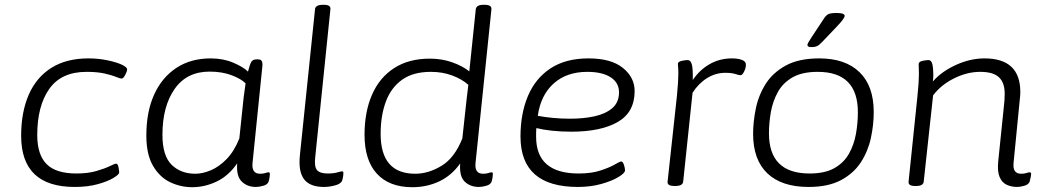

<svg xmlns="http://www.w3.org/2000/svg" viewBox="-20 -772 4347 799"><path d="M291 6Q68 6 68 -207Q68 -305 99.5 -377.5Q131 -450 193.5 -489.5Q256 -529 348 -529Q388 -529 425 -521.5Q462 -514 485.5 -503.5Q509 -493 509 -483Q509 -475 501 -460Q493 -445 486 -445Q480 -445 463 -452Q446 -459 415.5 -466Q385 -473 340 -473Q235 -473 185 -402Q135 -331 135 -210Q135 -128 174 -89Q213 -50 298 -50Q345 -50 380 -60Q415 -70 436.5 -80.5Q458 -91 463 -91Q470 -91 473 -77Q476 -63 476 -54Q476 -46 452 -31.5Q428 -17 386.5 -5.5Q345 6 291 6Z M780 7Q732 7 688.5 -13.5Q645 -34 617 -81.5Q589 -129 589 -208Q589 -307 621.5 -378.5Q654 -450 714 -489.5Q774 -529 857 -529Q909 -529 951 -511Q993 -493 1012 -474Q1020 -506 1026.5 -515.5Q1033 -525 1048 -525H1053Q1065 -525 1069 -518.5Q1073 -512 1072 -498L1031 -95Q1026 -49 1062 -49Q1076 -49 1084.5 -52Q1093 -55 1098 -55Q1103 -55 1103 -48Q1103 -45 1102 -36Q1101 -27 1098 -17Q1094 -4 1076 1Q1058 6 1045 6Q1009 6 986 -16.5Q963 -39 967 -92Q931 -40 881.5 -16.5Q832 7 780 7ZM793 -49Q823 -49 857.5 -63.5Q892 -78 923.5 -110.5Q955 -143 976 -196L994 -367Q996 -380 998 -396Q1000 -412 1002 -425Q985 -443 945 -458.5Q905 -474 852 -474Q757 -474 706.5 -401.5Q656 -329 656 -211Q656 -124 694 -86.5Q732 -49 793 -49Z M1328 6Q1270 6 1245.5 -26Q1221 -58 1228 -126L1291 -734Q1293 -752 1324 -752H1328Q1357 -752 1355 -734L1292 -120Q1287 -79 1299 -64.5Q1311 -50 1344 -50Q1368 -50 1383.5 -54.5Q1399 -59 1404 -59Q1409 -59 1409 -52Q1409 -48 1408 -39.5Q1407 -31 1404 -21Q1399 -7 1374.5 -0.5Q1350 6 1328 6Z M1696 7Q1600 7 1548.5 -49Q1497 -105 1497 -211Q1497 -306 1528 -377.5Q1559 -449 1620 -488.5Q1681 -528 1769 -528Q1818 -528 1861 -513Q1904 -498 1933 -475L1960 -734Q1963 -752 1991 -752H1997Q2027 -752 2025 -733L1959 -95Q1954 -49 1990 -49Q2004 -49 2012.5 -52Q2021 -55 2026 -55Q2031 -55 2031 -48Q2031 -45 2030 -36Q2029 -27 2026 -17Q2022 -4 2004 1Q1986 6 1973 6Q1937 6 1914 -16Q1891 -38 1895 -92Q1860 -42 1808.5 -17.5Q1757 7 1696 7ZM1708 -49Q1763 -49 1817.5 -82Q1872 -115 1904 -196L1922 -361Q1925 -391 1929 -419Q1902 -443 1861.5 -458Q1821 -473 1773 -473Q1699 -473 1653 -440Q1607 -407 1585.5 -348.5Q1564 -290 1564 -215Q1564 -49 1708 -49Z M2385 6Q2146 6 2146 -204Q2146 -299 2177 -372.5Q2208 -446 2271 -487.5Q2334 -529 2429 -529Q2523 -529 2572 -489.5Q2621 -450 2621 -393Q2621 -305 2551 -264.5Q2481 -224 2357 -224Q2315 -224 2277.5 -228Q2240 -232 2212 -239Q2211 -230 2211 -221.5Q2211 -213 2211 -203Q2211 -50 2388 -50Q2441 -50 2479 -62.5Q2517 -75 2538.5 -87.5Q2560 -100 2565 -100Q2572 -100 2576.5 -86Q2581 -72 2581 -63Q2581 -52 2554 -35.5Q2527 -19 2482.5 -6.5Q2438 6 2385 6ZM2352 -278Q2408 -278 2454 -288Q2500 -298 2528 -322Q2556 -346 2556 -388Q2556 -428 2521 -450.5Q2486 -473 2424 -473Q2338 -473 2284 -424.5Q2230 -376 2218 -290Q2244 -285 2279.5 -281.5Q2315 -278 2352 -278Z M2786 2Q2757 2 2758 -15L2797 -373Q2800 -404 2801.5 -427.5Q2803 -451 2803 -466Q2803 -482 2802 -491Q2801 -500 2801 -506Q2801 -515 2816 -518.5Q2831 -522 2842 -522Q2854 -522 2859 -504Q2864 -486 2863 -439Q2891 -481 2933 -505Q2975 -529 3026 -529Q3051 -529 3068 -522.5Q3085 -516 3084 -502Q3084 -489 3076.5 -474Q3069 -459 3062 -459Q3055 -459 3040 -464Q3025 -469 2998 -469Q2958 -469 2922.5 -447Q2887 -425 2862 -386L2823 -16Q2821 2 2790 2Z M3345 6Q3233 6 3173.5 -50.5Q3114 -107 3114 -215Q3114 -264 3125 -319Q3136 -374 3165.5 -421.5Q3195 -469 3249.5 -499Q3304 -529 3389 -529Q3498 -529 3557 -471.5Q3616 -414 3616 -306Q3616 -252 3604 -197Q3592 -142 3562 -96Q3532 -50 3479 -22Q3426 6 3345 6ZM3349 -50Q3413 -50 3452.5 -72.5Q3492 -95 3513 -132.5Q3534 -170 3542 -215Q3550 -260 3550 -305Q3550 -473 3383 -473Q3318 -473 3278 -450Q3238 -427 3217 -389Q3196 -351 3188 -306Q3180 -261 3180 -217Q3180 -50 3349 -50ZM3356 -576Q3340 -576 3340 -585Q3340 -591 3356 -615L3407 -692Q3416 -707 3426 -712.5Q3436 -718 3462 -718Q3495 -718 3495 -706Q3495 -695 3461 -660L3402 -598Q3390 -585 3381 -580.5Q3372 -576 3356 -576Z M4213 6Q4189 6 4169.5 -3Q4150 -12 4140 -35Q4130 -58 4134 -100L4160 -353Q4161 -369 4161 -382Q4161 -428 4137 -450.5Q4113 -473 4059 -473Q4005 -473 3950.5 -446Q3896 -419 3863 -375L3824 -16Q3822 2 3792 2H3788Q3759 2 3761 -16L3798 -373Q3801 -401 3802.5 -424.5Q3804 -448 3804 -462Q3804 -479 3803.5 -489Q3803 -499 3803 -505Q3803 -515 3818 -518.5Q3833 -522 3844 -522Q3856 -522 3860 -504.5Q3864 -487 3864 -460Q3864 -447 3862 -433Q3899 -475 3958.5 -502Q4018 -529 4077 -529Q4226 -529 4226 -389Q4226 -375 4224 -360L4198 -95Q4193 -49 4229 -49Q4243 -49 4251.5 -52Q4260 -55 4265 -55Q4271 -55 4271 -48Q4271 -45 4269.5 -36Q4268 -27 4265 -17Q4261 -4 4243 1Q4225 6 4213 6Z"/></svg>

Font: Asap Semi Expanded Semi Expanded Light
Style: Italic
Weight: 300
Width: 6
Italic angle: -6°
Designer: Pablo Cosgaya
Foundry: Omnibus-Type
Version: Version 3.001; ttfautohint (v1.8.4.7-5d5b)